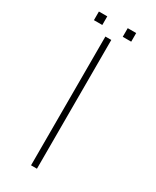

<svg xmlns="http://www.w3.org/2000/svg" viewBox="-194 -809 705 865"><g transform="rotate(30 158.0 -376.5)"><path d="M161.1 -669.9H130.4V0H161.1ZM92.3 -752.9H48.8V-708H92.3ZM242.7 -752.9H198.7V-708H242.7Z"/></g></svg>

Font: SaysetthaMai Thin
Style: Regular
Weight: 100
Designer: John M. Durdin
Foundry: Lao Script for Windows
Version: Version 1.101